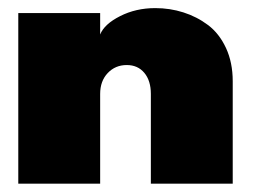

<svg xmlns="http://www.w3.org/2000/svg" viewBox="-20 -442 616 462"><path d="M353.5 -422.5Q389 -422.5 421.2 -412.2Q453.5 -402 480.5 -381.8Q507.5 -361.5 523.8 -326.5Q540 -291.5 540 -246.5V0H343V-216Q343 -248 327.2 -266.8Q311.5 -285.5 285 -285.5Q257.5 -285.5 239.2 -266.2Q221 -247 221 -216V0H24V-410.5H221V-359Q231 -384 269 -403.2Q307 -422.5 353.5 -422.5Z"/></svg>

Font: League Spartan Black
Style: Regular
Weight: 900
Foundry: The League of Moveable Type
Version: Version 2.002